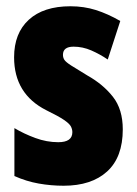

<svg xmlns="http://www.w3.org/2000/svg" viewBox="-20 -634 436 613"><path d="M372 -221Q372 -132 322 -86.5Q272 -41 183 -41Q143 -41 103.5 -48Q64 -55 26 -72V-225Q56 -207 92.5 -193.5Q129 -180 166 -180Q211 -180 211 -212Q211 -221 206.5 -230Q202 -239 184.5 -251Q167 -263 128 -282Q25 -334 25 -451Q25 -528 72 -571Q119 -614 205 -614Q248 -614 286 -602Q324 -590 364 -567L324 -444Q299 -461 271.5 -473Q244 -485 215 -485Q181 -485 181 -459Q181 -450 185.5 -443Q190 -436 207 -425Q224 -414 259 -393Q309 -365 340.5 -325Q372 -285 372 -221Z"/></svg>

Font: Noto Sans Tamil UI ExtraCondensed Black
Style: Regular
Weight: 900
Width: 2
Designer: Jelle Bosma - Monotype Design Team
Foundry: Monotype Imaging Inc.
Version: Version 2.004; ttfautohint (v1.8.4.7-5d5b)